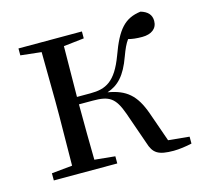

<svg xmlns="http://www.w3.org/2000/svg" viewBox="-84 -624 766 725"><g transform="rotate(-15 299.0 -261.0)"><path d="M417 -47C430 -4 449 9 510 9C531 9 559 5 581 0V-27L499 -35L458 -152C431 -227 396 -257 325 -269C368 -283 398 -313 423 -383C433 -410 441 -428 452 -443C467 -439 484 -437 506 -437C542 -437 565 -454 565 -484C565 -508 551 -523 524 -531C461 -523 430 -488 396 -394C361 -300 322 -282 262 -282H209L211 -480L291 -489V-516H43V-489L124 -480L126 -288V-229L124 -36L43 -28V0H291V-28L211 -36C210 -92 209 -176 209 -253H263C326 -253 349 -240 373 -173Z"/></g></svg>

Font: Source Han Serif KR
Style: Regular
Weight: 400
Designer: Ryoko NISHIZUKA 西塚涼子 (kana & ideographs); Frank Grießhammer (Latin, Greek & Cyrillic); Wenlong ZHANG 张文龙 (bopomofo); San
Foundry: Adobe
Version: Version 2.001;hotconv 1.1.0;makeotfexe 2.6.0